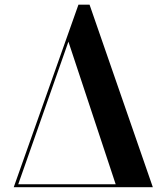

<svg xmlns="http://www.w3.org/2000/svg" viewBox="-20 -784 690 804"><path d="M37.5 0 308.5 -764.5H355L620 0H468.5L266.5 -609.5L52 0ZM46 0V-12.5H568V0Z"/></svg>

Font: Bodoni Moda 18pt SemiBold
Style: Regular
Weight: 600
Designer: Owen Earl
Foundry: indestructible type
Version: Version 2.005